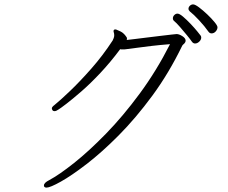

<svg xmlns="http://www.w3.org/2000/svg" viewBox="-20 -828 1040 874"><path d="M943 -676Q934 -676 928 -685Q912 -708 886.5 -735.5Q861 -763 844 -776Q838 -782 838 -788Q838 -796 844.5 -802Q851 -808 859 -808Q868 -808 886 -794.5Q904 -781 923.5 -762.5Q943 -744 956.5 -727.5Q970 -711 970 -704Q970 -694 962 -685Q954 -676 943 -676ZM896 -657Q896 -647 887 -638.5Q878 -630 868 -630Q859 -630 853 -639Q847 -648 831.5 -667Q816 -686 799.5 -705Q783 -724 772 -733Q767 -737 767 -745Q767 -753 773.5 -759.5Q780 -766 788 -766Q797 -766 813.5 -752Q830 -738 848 -719Q866 -700 879 -684Q892 -668 894 -665Q895 -663 895.5 -661Q896 -659 896 -657ZM497 -687Q497 -694 505 -694Q509 -694 510 -693Q531 -685 540 -677.5Q549 -670 556 -659Q558 -657 558 -652Q558 -648 557 -646Q566 -647 591 -650Q616 -653 647.5 -657Q679 -661 709 -664.5Q739 -668 760 -670.5Q781 -673 784 -673Q795 -673 810 -663.5Q825 -654 825 -643Q825 -636 818 -629Q817 -628 814.5 -626Q812 -624 810 -621Q749 -495 673.5 -392.5Q598 -290 520.5 -212Q443 -134 374 -81Q305 -28 256.5 -1Q208 26 192 26Q184 26 181 21Q180 20 180 16Q180 4 204 -8Q249 -32 317 -86Q385 -140 462.5 -219.5Q540 -299 616 -402Q692 -505 754 -627Q704 -623 671 -619Q638 -615 611.5 -611.5Q585 -608 554 -604Q550 -603 545.5 -603Q541 -603 537 -603Q530 -603 527 -604Q483 -545 437 -496Q391 -447 350 -411.5Q309 -376 281.5 -355Q254 -334 247 -330Q236 -322 228 -322Q222 -322 219 -326Q216 -331 216 -335Q216 -341 228 -350Q254 -371 299 -414Q344 -457 396 -516Q448 -575 493 -644Q495 -648 497.5 -654.5Q500 -661 500 -668Q500 -675 497 -684Z"/></svg>

Font: Moon Stars Kai T Light
Style: Regular
Weight: 300
Designer: GuiWonder
Version: Version 1.101